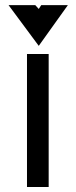

<svg xmlns="http://www.w3.org/2000/svg" viewBox="-20 -735 301 757"><path d="M86.4 2.4V-522H171.9V2.4ZM142.6 -714.8H247.6L132.8 -554.2L13.7 -714.8H119.1L132.8 -699.7Z"/></svg>

Font: Proletarsk
Style: Regular
Weight: 400
Designer: Peter Wiegel, original typeface by Carl Albert Fahrenwaldt 1901
Foundry: Peter Wiegel
Version: Version 1.000 2010 initial release